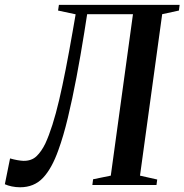

<svg xmlns="http://www.w3.org/2000/svg" viewBox="-40 -763 761 792"><path d="M319.5 -704.5 307.5 -628Q292.5 -534 275.5 -444.2Q258.5 -354.5 240 -277.5Q221.5 -200.5 201 -144.5Q174 -68 137.2 -29.2Q100.5 9.5 43 9.5Q25.5 9.5 8.8 6Q-8 2.5 -20 -3L1.5 -109.5Q17 -105 31.2 -102.5Q45.5 -100 56.5 -99.5Q90 -99 110.5 -118.5Q131 -138 147 -171Q162 -203.5 176.2 -248.2Q190.5 -293 204 -350.5Q217.5 -408 231.2 -478.2Q245 -548.5 259.5 -632L272 -704L199.5 -719.5L203 -743H701L698 -719.5L629 -704.5L537.5 -38.5L608.5 -22.5L605.5 0H341L344 -23.5L417 -38.5L508.5 -704.5Z"/></svg>

Font: Merriweather 120pt Medium
Style: Italic
Weight: 500
Italic angle: -7.8°
Version: Version 2.101